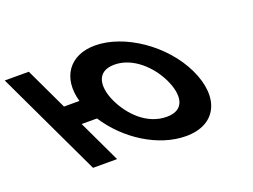

<svg xmlns="http://www.w3.org/2000/svg" viewBox="-378 -954 1577 1199"><g transform="rotate(-20 410.5 -354.5)"><path d="M88.9 -285.2H190.8C300.3 -115.1 494.4 8.9 677.5 8.9C879 8.9 955.2 -150.1 858.3 -354.9C761.5 -559.8 528.6 -717.9 334 -717.9C163.9 -717.9 76.9 -595 125.1 -425.5H22.6L-109.6 -705.1H-269.4L62.1 -3.9H221.9ZM324.5 -354.9C275.1 -459.5 283.5 -564 406.7 -564C530.8 -564 636.3 -459.5 685.8 -354.9C735.2 -250.4 731.9 -145.8 604.4 -145.8C473.5 -145.8 373.9 -250.4 324.5 -354.9Z"/></g></svg>

Font: Hussar
Style: BdOpOblFive
Weight: 700
Foundry: Cannot Into Space Fonts
Version: Version 2.00